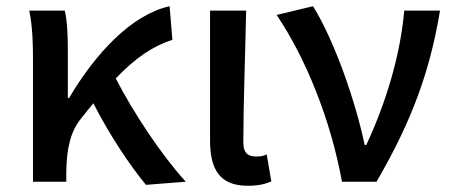

<svg xmlns="http://www.w3.org/2000/svg" viewBox="-20 -584 1455 617"><path d="M449 10 577 0C497 -88 408 -223 352 -332C417 -400 474 -437 534 -456L525 -564C403 -537 287 -413 202 -269H198V-419C198 -470 196 -519 188 -550H74C85 -498 86 -438 86 -394V0H193V-30C194 -106 206 -162 242 -205C255 -222 268 -237 280 -252C331 -152 396 -54 449 10Z M776 13C812 13 833 7 852 -1L837 -88C828 -83 817 -81 803 -81C776 -81 762 -93 762 -126C762 -247 768 -406 771 -550H655V-133C655 -41 685 13 776 13Z M1079 0H1190C1305 -198 1362 -357 1394 -550H1279C1267 -409 1221 -255 1157 -118H1152C1123 -256 1056 -451 986 -564L869 -536C962 -398 1042 -202 1079 0Z"/></svg>

Font: Spoqa Han Sans Neo Medium
Style: Regular
Weight: 500
Designer: [Spoqa Han Sans Neo] Dong-huui Kim ___ Younghwa Kang ___ Yujin Lee ___ [Noto Sans] Ryoko NISHIZUKA ____ (kana & ideograp
Foundry: Spoqa (http://www.spoqa-han-sans.com)
Version: Version 1.100;hotconv 1.0.109;makeotfexe 2.5.65596